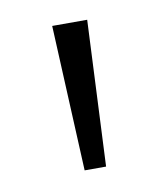

<svg xmlns="http://www.w3.org/2000/svg" viewBox="-44 -752 287 335"><g transform="rotate(-10 99.5 -585.0)"><path d="M131 -714 119 -456H81L69 -714Z"/></g></svg>

Font: Noto Sans Symbols Light
Style: Regular
Weight: 300
Version: Version 2.002